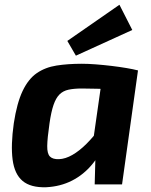

<svg xmlns="http://www.w3.org/2000/svg" viewBox="-20 -775 633 807"><path d="M324 -507Q350 -507 382.5 -504.5Q415 -502 448.5 -498Q482 -494 511.5 -489Q541 -484 560 -479L460 -400Q420 -401 386.5 -402Q353 -403 324 -403Q291 -403 268 -398Q245 -393 230 -378Q215 -363 205 -334Q195 -305 188 -256Q179 -194 178.5 -161.5Q178 -129 190 -117Q202 -105 228 -106Q255 -107 284.5 -124Q314 -141 343.5 -170.5Q373 -200 400 -237L425 -189Q405 -130 368.5 -85.5Q332 -41 283 -16Q234 9 174 12Q109 14 75 -14.5Q41 -43 33 -104Q25 -165 38 -257Q51 -342 75 -392.5Q99 -443 134.5 -467.5Q170 -492 217.5 -499.5Q265 -507 324 -507ZM415 -488 560 -479 493 0H378L381 -112L363 -124ZM482 -755 536 -649 299 -541 263 -603Z"/></svg>

Font: Exo 2
Style: Bold Italic
Weight: 700
Italic angle: -8°
Designer: Natanael Gama
Foundry: Natanael Gama
Version: Version 2.010